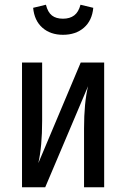

<svg xmlns="http://www.w3.org/2000/svg" viewBox="-20 -791 533 811"><path d="M420 0H335V-248Q335 -357 352 -427L171 0H73V-527H158V-280Q158 -173 142 -102L321 -527H420ZM120 -758 174 -771Q182 -739 199.5 -725.5Q217 -712 246 -712Q275 -712 293.5 -726Q312 -740 320 -771L374 -758Q369 -704 334.5 -674Q300 -644 246 -644Q193 -644 159 -674Q125 -704 120 -758Z"/></svg>

Font: Fira Sans Compressed
Style: Regular
Weight: 400
Width: 1
Designer: bBox Type GmbH & Carrois Corporate GbR & Edenspiekermann AG
Foundry: bBox Type GmbH & Carrois Corporate GbR & Edenspiekermann AG
Version: Version 4.301